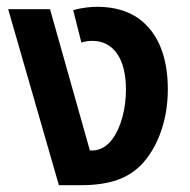

<svg xmlns="http://www.w3.org/2000/svg" viewBox="-20 -544 557 564"><path d="M153 0H217C308 0 358 -23 394 -59C438 -104 473 -182 473 -282C473 -362 452 -428 410 -470C376 -505 328 -524 265 -524C248 -524 222 -522 195 -514L219 -419C228 -422 239 -424 251 -424C313 -424 350 -372 350 -281C350 -228 337 -171 309 -134C294 -114 274 -102 251 -102H244L127 -517H4Z"/></svg>

Font: Noto Sans Thai UI SemCond SemBd
Style: Regular
Weight: 600
Width: 4
Designer: Monotype Design Team
Foundry: Monotype Imaging Inc.
Version: Version 2.000